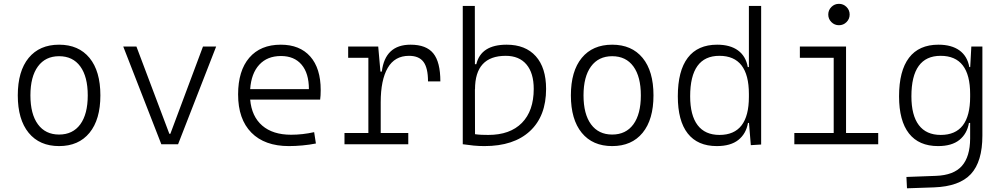

<svg xmlns="http://www.w3.org/2000/svg" viewBox="-20 -764 5313 1017"><path d="M293 9.8Q189.5 9.8 131.8 -60.5Q74.2 -130.9 74.2 -258.8Q74.2 -387.2 131.8 -457.3Q189.5 -527.3 293 -527.3Q396.5 -527.3 454.1 -457.3Q511.7 -387.2 511.7 -258.8Q511.7 -130.9 454.1 -60.5Q396.5 9.8 293 9.8ZM293 -51.3Q365.7 -51.3 405.3 -105.5Q444.8 -159.7 444.8 -258.8Q444.8 -357.9 405.3 -412.1Q365.7 -466.3 293 -466.3Q220.7 -466.3 180.9 -412.1Q141.1 -357.9 141.1 -258.8Q141.1 -159.7 180.9 -105.5Q220.7 -51.3 293 -51.3Z M834.5 0 632.8 -517.6H702.6L877 -55.2H882.3L1055.2 -517.6H1125L923.3 0Z M1510.3 9.8Q1381.8 9.8 1311.5 -61.5Q1241.2 -132.8 1241.2 -263.7Q1241.2 -389.2 1300.5 -458.3Q1359.9 -527.3 1467.3 -527.3Q1567.9 -527.3 1623.3 -464.8Q1678.7 -402.3 1678.7 -287.1Q1678.7 -256.8 1675.8 -236.3H1305.2Q1313 -147 1369.1 -98.6Q1425.3 -50.3 1522 -50.3Q1582.5 -50.3 1644 -64L1653.3 -3.9Q1619.1 2.9 1582 6.3Q1544.9 9.8 1510.3 9.8ZM1305.2 -292H1616.2Q1616.2 -376 1577.4 -421.6Q1538.6 -467.3 1468.3 -467.3Q1396 -467.3 1353.5 -421.4Q1311 -375.5 1305.2 -292Z M1996.6 -222.7V-59.6H2142.6V0H1804.7V-59.6H1931.2V-458H1824.2V-517.6H1983.4L1995.1 -384.8H2002.4Q2020 -527.3 2154.8 -527.3Q2237.8 -527.3 2275.1 -481.4Q2312.5 -435.5 2312.5 -333H2247.1Q2247.1 -404.3 2223.1 -436.3Q2199.2 -468.3 2146.5 -468.3Q2070.8 -468.3 2033.7 -404.3Q1996.6 -340.3 1996.6 -222.7Z M2545.9 9.8Q2516.6 9.8 2488.8 7.1Q2460.9 4.4 2431.2 0V-732.4H2495.1L2495.6 -423.8H2502.9Q2527.8 -527.3 2663.6 -527.3Q2763.2 -527.3 2817.9 -466.3Q2872.6 -405.3 2872.6 -293Q2872.6 -148.9 2787.1 -69.6Q2701.7 9.8 2545.9 9.8ZM2495.6 -292.5 2496.1 -53.2Q2512.7 -50.8 2530.8 -50Q2548.8 -49.3 2566.4 -49.3Q2681.6 -49.3 2744.4 -113Q2807.1 -176.8 2807.1 -293Q2807.1 -377 2768.6 -422.6Q2730 -468.3 2658.7 -468.3Q2496.1 -468.3 2496.1 -291Z M3222.7 9.8Q3119.1 9.8 3061.5 -60.5Q3003.9 -130.9 3003.9 -258.8Q3003.9 -387.2 3061.5 -457.3Q3119.1 -527.3 3222.7 -527.3Q3326.2 -527.3 3383.8 -457.3Q3441.4 -387.2 3441.4 -258.8Q3441.4 -130.9 3383.8 -60.5Q3326.2 9.8 3222.7 9.8ZM3222.7 -51.3Q3295.4 -51.3 3335 -105.5Q3374.5 -159.7 3374.5 -258.8Q3374.5 -357.9 3335 -412.1Q3295.4 -466.3 3222.7 -466.3Q3150.4 -466.3 3110.6 -412.1Q3070.8 -357.9 3070.8 -258.8Q3070.8 -159.7 3110.6 -105.5Q3150.4 -51.3 3222.7 -51.3Z M3776.9 9.8Q3675.3 9.8 3622.8 -57.1Q3570.3 -124 3570.3 -253.9Q3570.3 -388.7 3623 -458Q3675.8 -527.3 3778.8 -527.3Q3847.2 -527.3 3888.9 -497.1Q3930.7 -466.8 3940.9 -408.7H3946.8V-732.4H4011.7V1.5L3957 4.9L3947.3 -112.8H3941.9Q3932.1 -55.7 3891.1 -22.9Q3850.1 9.8 3776.9 9.8ZM3946.8 -251V-266.1Q3946.8 -468.3 3790.5 -468.3Q3635.7 -468.3 3635.7 -253.9Q3635.7 -153.3 3675 -101.3Q3714.4 -49.3 3791 -49.3Q3946.8 -49.3 3946.8 -251Z M4187.5 0V-59.6H4396V-458H4216.8V-517.6H4461.4V-59.6H4631.8V0ZM4423.8 -630.4Q4400.4 -630.4 4383.8 -647Q4367.2 -663.6 4367.2 -687Q4367.2 -710.4 4383.8 -727.1Q4400.4 -743.7 4423.8 -743.7Q4447.3 -743.7 4463.9 -727.1Q4480.5 -710.4 4480.5 -687Q4480.5 -663.6 4463.9 -647Q4447.3 -630.4 4423.8 -630.4Z M4784.2 233.4 4781.2 173.3 4937.5 167.5Q5031.7 164.1 5075 115Q5118.2 65.9 5118.7 -30.3V-112.8H5112.3Q5102.5 -55.7 5062 -22.9Q5021.5 9.8 4948.7 9.8Q4847.2 9.8 4794.7 -57.1Q4742.2 -124 4742.2 -253.9Q4742.2 -388.7 4794.9 -458Q4847.7 -527.3 4950.7 -527.3Q5020 -527.3 5062 -497.1Q5104 -466.8 5114.3 -408.7H5119.1L5125 -517.6H5183.6V-45.9Q5183.6 92.3 5122.6 158Q5061.5 223.6 4927.7 228.5ZM5118.7 -266.1Q5118.7 -468.3 4962.4 -468.3Q4807.6 -468.3 4807.6 -253.9Q4807.6 -153.3 4846.9 -101.3Q4886.2 -49.3 4962.9 -49.3Q5118.7 -49.3 5118.7 -251Z"/></svg>

Font: Cascadia Mono PL Light
Style: Regular
Weight: 300
Monospace: yes
Designer: Aaron Bell
Foundry: Saja Typeworks
Version: Version 2404.023; ttfautohint (v1.8.4)